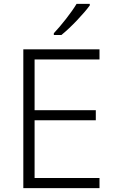

<svg xmlns="http://www.w3.org/2000/svg" viewBox="-20 -968 593 988"><path d="M442 -940V-948H374C348 -904 294 -836 257 -797V-788H296C346 -828 412 -899 442 -940ZM492 0V-52H158V-349H473V-401H158V-662H492V-714H100V0Z"/></svg>

Font: Noto Sans Malayalam Light
Style: Regular
Weight: 300
Designer: Jelle Bosma - Monotype Design Team
Foundry: Monotype Imaging Inc.
Version: Version 2.104